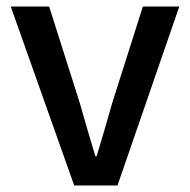

<svg xmlns="http://www.w3.org/2000/svg" viewBox="-20 -570 585 590"><path d="M208 0H341L531 -550H419L325 -254C310 -200 293 -144 277 -90H273C257 -144 240 -200 225 -254L131 -550H13Z"/></svg>

Font: Genne Gothic Medium
Style: Regular
Weight: 500
Designer: Ryoko NISHIZUKA (kana & ideographs); Paul D. Hunt (Latin, Greek & Cyrillic); Wenlong ZHANG (bopomofo); Sandoll Communica
Foundry: Adobe Systems Incorporated
Version: Version 1.004;PS 1.004;hotconv 16.6.51;makeotf.lib2.5.65220